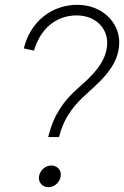

<svg xmlns="http://www.w3.org/2000/svg" viewBox="-20 -777 515 797"><path d="M181 -212 180 -208H225L226 -212C242 -274 272 -324 325 -374C385 -431 475 -497 475 -601C475 -687 401 -757 301 -757C195 -757 106 -688 79 -576L121 -567C148 -659 214 -713 298 -713C379 -713 425 -658 425 -600C425 -518 358 -459 305 -412C244 -359 203 -300 181 -212ZM142 -45C138 -20 156 0 181 0C206 0 228 -20 232 -45C236 -70 218 -90 193 -90C168 -90 146 -70 142 -45Z"/></svg>

Font: Mluvka ExtraLight
Style: Italic
Weight: 200
Italic angle: -8°
Designer: Modified by Jiří Krblich, Original typeface by Gumpita Rahayu
Foundry: Gumpita Rahayu & Jiří Krblich
Version: Version 2.000;Glyphs 3.1.1 (3134)